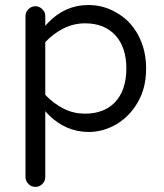

<svg xmlns="http://www.w3.org/2000/svg" viewBox="-20 -523 656 768"><path d="M161.1 184.6V-78.1Q173.8 -64.5 175.8 -62.5Q243.2 3.9 333 4.9Q393.6 4.9 446.3 -26.4Q499 -57.6 531.2 -114.3Q564.5 -170.9 564.5 -249Q564.5 -324.2 532.2 -383.8Q500 -442.4 445.3 -472.7Q445.3 -472.7 445.3 -472.7Q394.5 -502.9 333 -502.9Q240.2 -502.9 171.9 -431.6L161.1 -419.9V-459Q161.1 -469.7 157.2 -475.6Q143.6 -498 121.1 -498Q105.5 -498 93.8 -486.3Q82 -474.6 82 -459V184.6Q82 201.2 93.8 212.9Q105.5 224.6 121.6 224.6Q137.7 224.6 149.4 212.9Q161.1 201.2 161.1 184.6ZM320.3 -68.4Q275.4 -68.4 237.3 -86.9Q194.3 -108.4 161.1 -143.6V-354.5Q194.3 -389.6 234.9 -409.7Q275.4 -429.7 320.3 -429.7Q397.5 -429.7 441.4 -381.8Q485.4 -334 485.4 -249Q485.4 -160.2 437.5 -111.3Q393.6 -68.4 320.3 -68.4Z"/></svg>

Font: FakePearl
Style: Light
Weight: 350
Version: Version 1.2